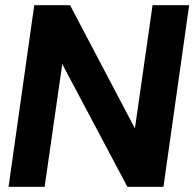

<svg xmlns="http://www.w3.org/2000/svg" viewBox="-20 -720 749 740"><path d="M13 0 112 -700H250L500 -225L568 -700H709L610 0H471L220 -473L152 0Z"/></svg>

Font: Host Grotesk Black
Style: Italic
Weight: 900
Italic angle: -8°
Designer: Doğukan Karapınar based on Poppins by Indian Type Foundry, Jonny Pinhorn
Foundry: Element Type
Version: Version 1.000; ttfautohint (v1.8.4.7-5d5b);gftools[0.9.33]